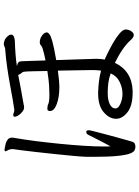

<svg xmlns="http://www.w3.org/2000/svg" viewBox="123 -870 753 1040"><g transform="rotate(-90 500.0 -349.5)"><path d="M520 -8Q448 -8 412.5 -36Q377 -64 377 -98V-99Q378 -135 413 -165Q448 -195 515 -195H520Q549 -194 579.5 -190.5Q610 -187 638 -179Q640 -192 640.5 -205.5Q641 -219 641 -232L638 -413Q610 -409 586.5 -407Q563 -405 547 -405Q495 -405 457 -419Q419 -433 419 -456Q419 -462 422 -466Q423 -470 433 -470Q440 -470 447 -468.5Q454 -467 457 -465Q469 -459 509 -459Q528 -459 556 -460.5Q584 -462 636 -470Q635 -512 634.5 -546Q634 -580 632 -597Q631 -604 623.5 -612Q616 -620 615 -628Q578 -621 542 -614Q506 -607 469 -601Q461 -600 453.5 -598Q446 -596 439 -596Q427 -596 415 -605.5Q403 -615 395.5 -627Q388 -639 388 -647Q388 -652 393 -654Q394 -654 395 -654.5Q396 -655 397 -655Q402 -655 409.5 -652Q417 -649 424 -649H426Q444 -651 480.5 -657.5Q517 -664 563 -672.5Q609 -681 658 -688Q707 -695 750 -698Q760 -698 767.5 -702Q775 -706 784 -706Q786 -706 787.5 -705.5Q789 -705 790 -705Q806 -702 817 -692.5Q828 -683 832 -672Q832 -671 832.5 -669.5Q833 -668 833 -667Q833 -657 823.5 -652Q814 -647 798 -646Q762 -645 728.5 -642.5Q695 -640 663 -635Q679 -631 684 -625.5Q689 -620 689 -604Q689 -597 690.5 -562Q692 -527 693 -480Q719 -485 737.5 -490Q756 -495 762 -497Q771 -501 775.5 -505.5Q780 -510 788 -511H792Q810 -511 825.5 -500.5Q841 -490 844 -479Q844 -478 844.5 -476.5Q845 -475 845 -473Q845 -467 836.5 -459.5Q828 -452 796.5 -443Q765 -434 695 -422Q697 -367 698.5 -316Q700 -265 701 -236Q701 -229 701.5 -221Q702 -213 702 -205Q702 -194 701 -182Q700 -170 698 -159Q707 -156 732.5 -143.5Q758 -131 788 -114Q818 -97 839.5 -78.5Q861 -60 861 -45Q861 -35 855 -21Q851 -14 845 -8Q839 -2 830 -2Q819 -2 804 -18Q784 -41 751 -63.5Q718 -86 680 -104Q659 -59 621 -34.5Q583 -10 529 -8ZM308 -259Q315 -258 315 -244Q315 -240 309 -216.5Q303 -193 294.5 -160.5Q286 -128 277 -95.5Q268 -63 261.5 -40Q255 -17 254 -14Q251 -1 243 3Q235 7 226 7Q216 7 206.5 2.5Q197 -2 189 -22Q181 -42 176 -89.5Q171 -137 171 -222V-255Q172 -286 176.5 -333.5Q181 -381 186.5 -434Q192 -487 197.5 -534.5Q203 -582 207 -614Q211 -646 212 -650Q213 -653 213 -658Q213 -665 212 -669Q211 -677 206 -685Q201 -693 201 -697V-698Q202 -702 210 -702Q210 -702 220 -700.5Q230 -699 243 -695.5Q256 -692 265.5 -684Q275 -676 275 -662Q275 -658 274.5 -653.5Q274 -649 273 -645Q264 -594 256 -530.5Q248 -467 241.5 -401Q235 -335 231 -274Q227 -213 227 -166Q227 -156 227 -146Q227 -136 228 -128Q240 -150 253 -175Q266 -200 276 -220Q286 -240 289 -246Q295 -259 304 -259ZM512 -63Q544 -63 576 -78Q608 -93 623 -127Q595 -137 569.5 -140Q544 -143 518 -143H514Q480 -143 456.5 -132Q433 -121 433 -101V-100Q433 -86 457 -75Q481 -64 509 -63Z"/></g></svg>

Font: QiushuiShotai Bright
Style: Regular
Weight: 400
Designer: Christian Thalmann (Catharsis Fonts)
Version: Version 1.250;